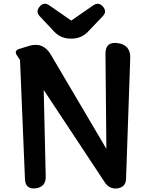

<svg xmlns="http://www.w3.org/2000/svg" viewBox="-20 -1027 829 1054"><path d="M220 -533 231 -57Q232 -1 176 7Q119 13 117 -44L90 -697L73 -723Q56 -748 84 -758L136 -774Q216 -800 259 -727L564 -210L559 -730Q558 -801 628 -790Q696 -780 695 -710L672 -45Q671 -1 626 7Q581 13 556 -25ZM367 -815Q313 -815 276 -855L198 -938Q174 -964 198 -991Q221 -1018 250 -998L371 -914L491 -997Q521 -1018 545 -991Q569 -963 544 -938L464 -854Q427 -815 373 -815Z"/></svg>

Font: MaokenZhuyuanTi
Style: Regular
Weight: 400
Designer: Fontworks Inc & LongZhuTi team: ZERO子、时光羊、荆南、频凡、刘鹏、Little White Dog、帆影Magmeta、奈白不弍、白日月球、ChaoTawei、雨三（排名不分先后）
Version: Version 1.000; 20230222